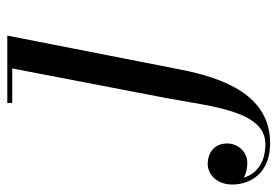

<svg xmlns="http://www.w3.org/2000/svg" viewBox="-305 -363 760 526"><g transform="rotate(-90 75.0 -100.0)"><path d="M240.5 -460H56V-446.5H150.5L68.5 -20C46 102.5 33.5 247 -56.5 247C-110 247 -138.5 221 -149 187.5C-138 194.5 -123.5 197.5 -108.5 197.5C-75 197.5 -55 168.5 -55 143C-55 103 -85.5 89 -110.5 89C-141 89 -167.5 115 -167.5 156C-167.5 207.5 -135.5 260 -54.5 260C75.5 260 123.5 137.5 148 11.5Z"/></g></svg>

Font: Bodoni* 16pt
Style: Italic
Weight: 400
Italic angle: -13°
Version: Version 2.3